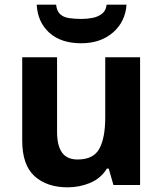

<svg xmlns="http://www.w3.org/2000/svg" viewBox="-20 -791 697 821"><path d="M579 -546V0H465L445 -70H437Q411 -28 365.5 -9Q320 10 269 10Q181 10 128 -37.5Q75 -85 75 -190V-546H224V-227Q224 -169 245 -139Q266 -109 312 -109Q380 -109 405 -155.5Q430 -202 430 -289V-546ZM521 -771Q516 -698 463 -652Q410 -606 327 -606Q241 -606 191 -651Q141 -696 137 -771H220Q223 -743 237.5 -730Q252 -717 276 -713.5Q300 -710 328 -710Q352 -710 375.5 -714.5Q399 -719 416 -732Q433 -745 436 -771Z"/></svg>

Font: Noto Sans Tangsa
Style: Bold
Weight: 700
Version: Version 1.504